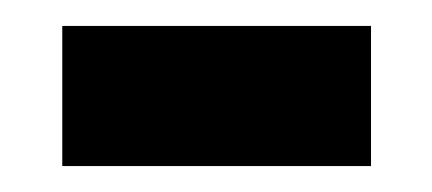

<svg xmlns="http://www.w3.org/2000/svg" viewBox="-20 -343 333 148"><path d="M28 -215V-323H266V-215Z"/></svg>

Font: Noto Sans Thai Looped ExtraCondensed SemiBold
Style: Regular
Weight: 600
Width: 2
Designer: Sasikarn Vongin, Ben Mitchell
Foundry: The Fontpad Ltd
Version: Version 1.001; ttfautohint (v1.8.4.7-5d5b)